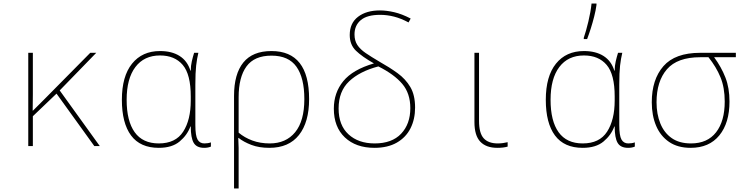

<svg xmlns="http://www.w3.org/2000/svg" viewBox="-20 -827 4240 1087"><path d="M140 0V-528H166V-385Q166 -337 166 -293Q166 -249 165 -201H167Q183 -217 199.5 -233.5Q216 -250 235 -269L491 -528H525L318 -315L545 0H514L300 -297L166 -169V0Z M879 10Q774 10 722 -60Q670 -130 670 -262Q670 -395 727.5 -466.5Q785 -538 886 -538Q953 -538 997 -510Q1041 -482 1058 -427H1060Q1060 -454 1066 -480Q1072 -506 1079 -528H1103Q1095 -495 1090.5 -455.5Q1086 -416 1086 -348V-119Q1086 -59 1098.5 -37Q1111 -15 1137 -15Q1158 -15 1174 -21V3Q1158 10 1136 10Q1093 10 1076.5 -18.5Q1060 -47 1060 -111H1058Q1040 -62 997 -26Q954 10 879 10ZM879 -15Q974 -15 1017 -81.5Q1060 -148 1060 -258V-281Q1060 -406 1014.5 -459.5Q969 -513 886 -513Q796 -513 746.5 -447.5Q697 -382 697 -262Q697 -142 742.5 -78.5Q788 -15 879 -15Z M1305 -284Q1305 -408 1357.5 -473Q1410 -538 1517 -538Q1730 -538 1730 -266Q1730 -135 1672.5 -62.5Q1615 10 1505 10Q1447 10 1403.5 -6.5Q1360 -23 1331 -46H1329Q1331 -13 1331 10.5Q1331 34 1331 63V240H1305ZM1507 -15Q1599 -15 1651 -78.5Q1703 -142 1703 -266Q1703 -386 1658.5 -449Q1614 -512 1517 -512Q1420 -512 1375.5 -451Q1331 -390 1331 -276V-76Q1364 -48 1408.5 -31.5Q1453 -15 1507 -15Z M2100 10Q1995 10 1932.5 -49Q1870 -108 1870 -212Q1870 -302 1923.5 -367.5Q1977 -433 2097 -468Q2030 -506 1995 -540Q1960 -574 1960 -629Q1960 -696 2007 -732Q2054 -768 2131 -768Q2168 -768 2211.5 -758Q2255 -748 2305 -722L2293 -700Q2250 -723 2210.5 -733Q2171 -743 2132 -743Q2058 -743 2022.5 -713Q1987 -683 1987 -632Q1987 -597 2003 -572.5Q2019 -548 2050.5 -526.5Q2082 -505 2128 -478Q2185 -446 2230.5 -413Q2276 -380 2303 -334.5Q2330 -289 2330 -218Q2330 -152 2304 -100.5Q2278 -49 2226.5 -19.5Q2175 10 2100 10ZM2101 -15Q2199 -15 2251 -70Q2303 -125 2303 -215Q2303 -298 2257.5 -352Q2212 -406 2122 -451Q2016 -423 1956.5 -366.5Q1897 -310 1897 -213Q1897 -118 1953 -66.5Q2009 -15 2101 -15Z M2796 10Q2732 10 2699 -25Q2666 -60 2666 -136V-528H2692V-143Q2692 -73 2718.5 -44Q2745 -15 2798 -15Q2813 -15 2827.5 -17Q2842 -19 2854 -22V3Q2830 10 2796 10Z M3279 10Q3174 10 3122 -60Q3070 -130 3070 -262Q3070 -395 3127.5 -466.5Q3185 -538 3286 -538Q3353 -538 3397 -510Q3441 -482 3458 -427H3460Q3460 -454 3466 -480Q3472 -506 3479 -528H3503Q3495 -495 3490.5 -455.5Q3486 -416 3486 -348V-119Q3486 -59 3498.5 -37Q3511 -15 3537 -15Q3558 -15 3574 -21V3Q3558 10 3536 10Q3493 10 3476.5 -18.5Q3460 -47 3460 -111H3458Q3440 -62 3397 -26Q3354 10 3279 10ZM3279 -15Q3374 -15 3417 -81.5Q3460 -148 3460 -258V-281Q3460 -406 3414.5 -459.5Q3369 -513 3286 -513Q3196 -513 3146.5 -447.5Q3097 -382 3097 -262Q3097 -142 3142.5 -78.5Q3188 -15 3279 -15ZM3285 -613Q3298 -651 3311 -705Q3324 -759 3329 -807H3357V-799Q3353 -769 3344 -733.5Q3335 -698 3324.5 -665Q3314 -632 3304 -606H3285Z M3890 10Q3817 10 3768 -23.5Q3719 -57 3694.5 -115Q3670 -173 3670 -248Q3670 -377 3736 -452.5Q3802 -528 3944 -528H4146V-503H4023Q4064 -447 4087 -388Q4110 -329 4110 -252Q4110 -131 4052.5 -60.5Q3995 10 3890 10ZM3892 -15Q3985 -15 4034 -78Q4083 -141 4083 -252Q4083 -331 4059 -389.5Q4035 -448 3991 -503H3944Q3815 -503 3756 -435Q3697 -367 3697 -248Q3697 -181 3718.5 -128Q3740 -75 3783 -45Q3826 -15 3892 -15Z"/></svg>

Font: Noto Sans Mono Thin
Style: Regular
Weight: 100
Designer: Monotype Design Team
Foundry: Monotype Imaging Inc.
Version: Version 2.014